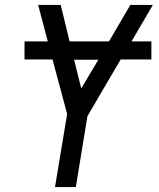

<svg xmlns="http://www.w3.org/2000/svg" viewBox="-20 -755 640 775"><path d="M202 0 251 -295 192 -515H79V-588H173L134 -735H225L261 -588H420L506 -735H597L511 -588H591V-515H467L333 -286L286 0ZM308 -398 377 -514H279Z"/></svg>

Font: Iosevka SS04 Extended
Style: Italic
Weight: 400
Width: 7
Italic angle: -9°
Monospace: yes
Designer: Belleve Invis
Foundry: Belleve Invis
Version: Version 19.0.0; ttfautohint (v1.8.4)